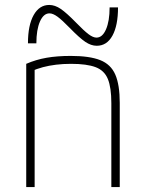

<svg xmlns="http://www.w3.org/2000/svg" viewBox="-20 -756 590 776"><path d="M86 -498Q125 -515 168 -522.5Q211 -530 266 -530Q342 -530 385 -513Q428 -496 446 -454.5Q464 -413 464 -340V0H430V-339Q430 -402 416 -436.5Q402 -471 366.5 -484.5Q331 -498 267 -498Q235 -498 206.5 -494.5Q178 -491 153.5 -484.5Q129 -478 104 -467L120 -490V0H86ZM371 -571Q348 -571 324.5 -587Q301 -603 262 -643Q231 -675 212.5 -688.5Q194 -702 180 -702Q156 -702 141.5 -669Q127 -636 127 -581H93Q93 -654 116 -695Q139 -736 179 -736Q202 -736 225.5 -720Q249 -704 288 -664Q319 -632 337.5 -618Q356 -604 370 -604Q394 -604 408.5 -637.5Q423 -671 423 -726H457Q457 -653 434.5 -612Q412 -571 371 -571Z"/></svg>

Font: M PLUS Code Latin SemiExpanded ExtraLight
Style: Regular
Weight: 250
Width: 6
Designer: Coji Morishita
Foundry: UNDERFOREST DESIGN
Version: Version 1.002; ttfautohint (v1.8.3)